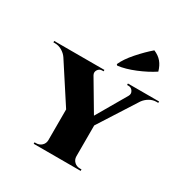

<svg xmlns="http://www.w3.org/2000/svg" viewBox="-240 -1007 1115 1160"><g transform="rotate(30 317.5 -427.0)"><path d="M356.4 -661.1 349.6 -668Q368.7 -711.9 414.8 -764.2Q460.9 -816.4 504.4 -853.5Q539.1 -838.9 559.1 -814.7Q579.1 -790.5 589.4 -753.9Q539.1 -720.7 474.1 -694.1Q409.2 -667.5 356.4 -661.1ZM466.3 -600.1H683.6V-590.3H671.4Q645.5 -590.3 622.8 -576.9Q600.1 -563.5 585.4 -543L416.5 -278.8V-62.5Q417 -40 432.9 -25.1Q448.7 -10.3 471.7 -10.3H482.9V0H155.3V-10.3H166.5Q189 -10.3 204.8 -25.1Q220.7 -40 221.2 -62.5V-277.8L48.8 -543Q35.2 -563 12.2 -576.7Q-10.7 -590.3 -36.1 -590.3H-47.9V-600.1H302.2V-590.3H292Q272.9 -590.3 262.2 -573.5Q251.5 -556.6 261.7 -538.6L385.7 -329.1L507.3 -538.6Q517.1 -556.2 506.3 -573Q495.6 -589.8 477.1 -589.8H466.3Z"/></g></svg>

Font: Cinzel Black
Style: Regular
Weight: 900
Designer: Natanael Gama
Version: Version 1.001;PS 001.001;hotconv 1.0.56;makeotf.lib2.0.21325